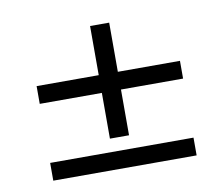

<svg xmlns="http://www.w3.org/2000/svg" viewBox="-56 -549 647 554"><g transform="rotate(-10 268.0 -271.5)"><path d="M240 -152V-286H58V-338H240V-482H296V-338H478V-286H296V-152ZM58 -61V-113H478V-61Z"/></g></svg>

Font: Spectral SemiBold
Style: Regular
Weight: 600
Designer: Jean-Baptiste Levee
Foundry: Production Type
Version: Version 2.001